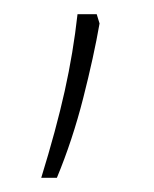

<svg xmlns="http://www.w3.org/2000/svg" viewBox="-20 -121 216 270"><path d="M120 -88Q112 -42 97 17Q82 76 60 129H38Q59 61 71 7Q83 -47 89 -101H116Z"/></svg>

Font: Noto Sans Hebrew ExtraCondensed Thin
Style: Regular
Weight: 100
Width: 2
Designer: Monotype Design Team
Foundry: Monotype Imaging Inc.
Version: Version 2.004; ttfautohint (v1.8.4.7-5d5b)